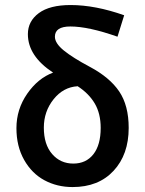

<svg xmlns="http://www.w3.org/2000/svg" viewBox="-20 -738 580 770"><path d="M271 12.2Q209 12.2 158.2 -15.1Q107.4 -42.5 76.7 -96.9Q45.9 -151.4 45.9 -224.1Q45.9 -299.8 89.1 -362.1Q132.3 -424.3 192.9 -446.8Q91.8 -513.2 91.8 -601.1Q91.8 -652.8 135.5 -685.3Q179.2 -717.8 263.2 -717.8Q361.8 -717.8 478 -676.8L451.2 -590.8Q335 -631.8 262.2 -631.8Q200.2 -631.8 200.2 -590.8Q200.2 -564.5 236.1 -535.4Q272 -506.3 339.8 -470.2Q419.9 -427.7 458 -371.3Q496.1 -314.9 496.1 -225.1Q496.1 -118.2 435.5 -53Q375 12.2 271 12.2ZM155.8 -226.1Q155.8 -158.7 189 -120.4Q222.2 -82 273.9 -82Q325.2 -82 354.5 -119.4Q383.8 -156.7 383.8 -225.1Q383.8 -282.7 359.9 -323.2Q335.9 -363.8 290 -393.1L291 -392.1Q233.9 -388.7 194.8 -339.8Q155.8 -291 155.8 -226.1Z"/></svg>

Font: Source Sans 3 Semibold
Style: Regular
Weight: 600
Designer: Paul D. Hunt
Foundry: Adobe
Version: Version 3.052;hotconv 1.1.0;makeotfexe 2.6.0